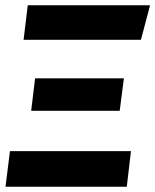

<svg xmlns="http://www.w3.org/2000/svg" viewBox="-20 -713 593 733"><path d="M1 0 18 -136H480L464 0ZM553 -693 518 -561H70L86 -693ZM453 -414 437 -290H99L114 -414Z"/></svg>

Font: Szlgxwxxxixliatcpuztgldltzi
Style: Regular
Weight: 700
Italic angle: -8°
Designer: Carrois Corporate & Edenspiekermann
Foundry: Carrois Corporate GbR & Edenspiekermann AG
Version: Version 2.001